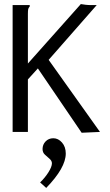

<svg xmlns="http://www.w3.org/2000/svg" viewBox="-20 -648 540 943"><path d="M166 -312 117 -258V0H42V-623H126V-616Q120 -610 118.5 -603Q117 -596 117 -579V-336L377 -628Q388 -626 401 -624.5Q414 -623 429 -623H455L219 -354L471 0L381 4ZM207 275 177 248Q201 225 218 198Q235 171 235 154Q235 142 223.5 132Q212 122 200.5 111.5Q189 101 189 84Q189 62 204 46.5Q219 31 242 31Q266 31 284.5 52Q303 73 303 106Q303 176 207 275Z"/></svg>

Font: Ligconsolata
Style: Regular
Weight: 400
Monospace: yes
Designer: Raph Levien, Cyreal, Brenton Simpson
Foundry: Raph Levien, Cyreal, Google
Version: Version 3.001; ttfautohint (v1.8.2.53-6de2)